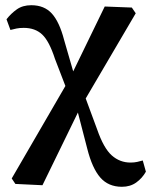

<svg xmlns="http://www.w3.org/2000/svg" viewBox="-20 -522 580 737"><path d="M39 184 25 163 231 -192 191 -296Q169 -364 142 -389.5Q115 -415 71 -415Q55 -415 43 -412.5Q31 -410 20 -407L5 -448Q22 -470 44.5 -486Q67 -502 100 -502Q150 -502 179 -470Q208 -438 226 -369L261 -248L382 -497L486 -493L501 -471L309 -144L353 -25Q378 47 409 74.5Q440 102 481 102Q495 102 506.5 99.5Q518 97 528 94L540 137Q526 162 503 178.5Q480 195 448 195Q396 195 365 159.5Q334 124 315 49L279 -90L143 189Z"/></svg>

Font: Source Serif 4 SmText Semibold
Style: Regular
Weight: 600
Designer: Frank Grießhammer
Foundry: Adobe
Version: Version 4.005;hotconv 1.1.0;makeotfexe 2.6.0